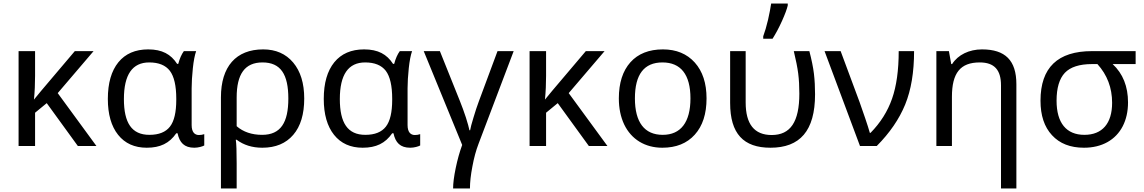

<svg xmlns="http://www.w3.org/2000/svg" viewBox="-20 -825 6462 1085"><path d="M212.9 -312 171.9 -262.2C176.3 -306.6 178.2 -351.6 178.2 -397V-536.1H85V0H178.2V-188L244.1 -242.2L419.9 0H524.9L306.2 -298.8L508.8 -536.1H402.8Z M809.1 9.8C885.3 9.8 937 -15.1 976.1 -71.8H983.4C994.6 -19 1021.5 9.8 1078.1 9.8C1100.1 9.8 1124 2.9 1134.3 -2.9V-66.9C1124.5 -63.5 1114.3 -62 1104 -62C1081.1 -62 1063 -77.1 1063 -118.2V-326.2C1063 -359.4 1065.4 -397 1069.8 -439.5C1074.2 -481.4 1080.6 -513.7 1088.4 -536.1H1019C1005.9 -518.1 995.1 -493.7 987.3 -463.9H981C945.8 -518.6 896 -545.9 817.4 -545.9C744.6 -545.9 688.5 -521.5 648.9 -473.1C609.4 -424.3 589.4 -355.5 589.4 -266.1C589.4 -179.2 608.9 -111.3 647.5 -63C686 -14.6 740.2 9.8 809.1 9.8ZM824.2 -63C724.1 -63 680.2 -130.9 680.2 -265.1C680.2 -403.3 728 -472.2 823.2 -472.2C876.5 -472.2 915.5 -456.5 939.9 -424.8C963.9 -393.1 976.1 -340.3 976.1 -267.1V-261.2C976.1 -190.9 964.4 -140.1 940.4 -109.4C916.5 -78.6 877.9 -63 824.2 -63Z M1699.2 -268.1C1699.2 -354.5 1678.2 -422.4 1636.7 -471.7C1595.2 -521 1538.6 -545.9 1467.3 -545.9C1313.5 -545.9 1228.5 -448.7 1228.5 -274.9V240.2H1317.4V98.1C1317.4 31.2 1315.9 -13.2 1312.5 -35.2H1317.4C1356.9 -5.4 1405.3 9.8 1462.4 9.8C1537.6 9.8 1595.7 -14.6 1637.2 -63C1678.7 -111.3 1699.2 -179.7 1699.2 -268.1ZM1463.4 -472.2C1566.4 -472.2 1609.4 -404.8 1609.4 -268.1C1609.4 -132.8 1566.4 -63 1461.4 -63C1403.3 -63 1355 -79.1 1317.4 -111.8V-273.9C1317.4 -406.7 1363.8 -472.2 1463.4 -472.2Z M2029.3 9.8C2105.5 9.8 2157.2 -15.1 2196.3 -71.8H2203.6C2214.8 -19 2241.7 9.8 2298.3 9.8C2320.3 9.8 2344.2 2.9 2354.5 -2.9V-66.9C2344.7 -63.5 2334.5 -62 2324.2 -62C2301.3 -62 2283.2 -77.1 2283.2 -118.2V-326.2C2283.2 -359.4 2285.6 -397 2290 -439.5C2294.4 -481.4 2300.8 -513.7 2308.6 -536.1H2239.3C2226.1 -518.1 2215.3 -493.7 2207.5 -463.9H2201.2C2166 -518.6 2116.2 -545.9 2037.6 -545.9C1964.8 -545.9 1908.7 -521.5 1869.1 -473.1C1829.6 -424.3 1809.6 -355.5 1809.6 -266.1C1809.6 -179.2 1829.1 -111.3 1867.7 -63C1906.2 -14.6 1960.4 9.8 2029.3 9.8ZM2044.4 -63C1944.3 -63 1900.4 -130.9 1900.4 -265.1C1900.4 -403.3 1948.2 -472.2 2043.5 -472.2C2096.7 -472.2 2135.7 -456.5 2160.2 -424.8C2184.1 -393.1 2196.3 -340.3 2196.3 -267.1V-261.2C2196.3 -190.9 2184.6 -140.1 2160.6 -109.4C2136.7 -78.6 2098.1 -63 2044.4 -63Z M2635.7 240.2C2635.7 205.6 2640.1 164.6 2649.4 116.2C2658.2 67.9 2669.9 24.9 2684.6 -13.2L2882.8 -536.1H2791.5L2685.5 -251C2676.3 -226.1 2666 -195.8 2655.8 -161.1C2645 -126 2638.7 -102.1 2636.7 -88.9H2632.8C2629.9 -104.5 2623 -128.4 2612.8 -161.1C2602.1 -193.4 2590.8 -224.6 2578.6 -254.9L2465.8 -536.1H2374.5L2591.8 -5.9C2577.1 34.2 2564.9 77.6 2555.2 125C2545.4 172.4 2540.5 210.4 2540.5 240.2Z M3100.6 -312 3059.6 -262.2C3064 -306.6 3065.9 -351.6 3065.9 -397V-536.1H2972.7V0H3065.9V-188L3131.8 -242.2L3307.6 0H3412.6L3193.8 -298.8L3396.5 -536.1H3290.5Z M3972.7 -269C3972.7 -354.5 3950.7 -421.9 3906.2 -471.7C3861.8 -521 3801.8 -545.9 3726.1 -545.9C3647.5 -545.9 3585.9 -521.5 3542.5 -473.1C3499 -424.3 3477.1 -356.4 3477.1 -269C3477.1 -212.9 3487.3 -164.1 3507.3 -121.6C3547.9 -37.1 3625.5 9.8 3722.7 9.8C3800.8 9.8 3861.8 -14.6 3906.2 -64C3950.7 -113.3 3972.7 -181.6 3972.7 -269ZM3567.9 -269C3567.9 -404.3 3619.6 -472.2 3723.6 -472.2C3827.1 -472.2 3881.8 -403.8 3881.8 -269C3881.8 -134.3 3827.1 -63 3725.1 -63C3621.6 -63 3567.9 -134.3 3567.9 -269Z M4293 -606H4345.7C4363.8 -634.8 4381.8 -668 4398.9 -706.1C4416 -744.1 4426.8 -773.4 4431.6 -793.9V-805.2H4337.9C4334.5 -781.2 4328.6 -751 4320.3 -713.4C4311.5 -675.8 4302.2 -644.5 4293 -620.1ZM4334 9.8C4500 9.8 4585.9 -85 4585.9 -292C4585.9 -332.5 4584 -371.1 4579.6 -408.2C4575.2 -444.8 4566.4 -487.8 4553.7 -536.1H4465.8C4478 -485.8 4486.3 -443.4 4490.7 -409.7C4495.1 -375.5 4497.1 -337.4 4497.1 -295.9C4497.1 -136.2 4446.8 -62 4340.8 -62C4242.7 -62 4193.8 -123.5 4193.8 -246.1V-536.1H4106V-243.2C4106 -69.3 4181.6 9.8 4334 9.8Z M4839.8 0H4934.6C5007.8 -73.7 5061.5 -151.9 5095.2 -234.4C5128.9 -316.9 5145.5 -417.5 5145.5 -536.1H5058.6C5058.6 -427.7 5045.9 -337.9 5021 -267.1C4996.1 -195.8 4955.6 -131.3 4899.4 -74.2H4895.5C4884.8 -113.8 4855 -198.7 4837.9 -247.1L4730.5 -536.1H4639.6Z M5723.6 240.2V-349.1C5723.6 -483.9 5660.6 -545.9 5529.3 -545.9C5457 -545.9 5393.6 -515.6 5360.4 -462.9H5355.5L5342.3 -536.1H5271.5V0H5359.4V-277.8C5359.4 -412.6 5406.7 -472.2 5516.6 -472.2C5600.1 -472.2 5636.7 -428.7 5636.7 -342.8V240.2Z M6354.5 -246.1C6354.5 -336.4 6325.7 -408.7 6267.6 -462.9H6397.5V-536.1H6150.9C5957 -536.1 5859.9 -442.9 5859.9 -255.9C5859.9 -172.9 5881.3 -107.9 5924.8 -61C5968.3 -13.7 6028.3 9.8 6105.5 9.8C6156.2 9.8 6200.7 -1 6238.3 -22C6313.5 -64 6354.5 -144.5 6354.5 -246.1ZM5950.7 -255.9C5950.7 -327.6 5966.3 -380.4 5997.6 -413.6C6028.8 -446.3 6080.1 -462.9 6150.9 -462.9H6181.6C6236.8 -401.9 6264.6 -329.1 6264.6 -244.1C6264.6 -127.4 6209 -63 6107.9 -63C6005.9 -63 5950.7 -130.4 5950.7 -255.9Z"/></svg>

Font: Noto Reveo Sans
Style: Regular
Weight: 400
Designer: Monotype Design team
Foundry: Monotype Imaging Inc.
Version: Version 1.04